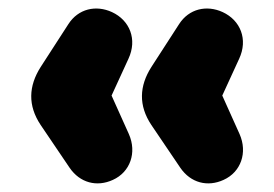

<svg xmlns="http://www.w3.org/2000/svg" viewBox="-20 -488 634 444"><path d="M241 -72C281 -90 297 -135 278 -178L238 -267L277 -352C298 -397 280 -441 239 -460C202 -477 161 -468 138 -432L74 -333C46 -289 44 -244 74 -199L141 -100C165 -65 204 -55 241 -72ZM497 -72C537 -90 553 -135 534 -178L494 -267L533 -352C554 -397 536 -441 495 -460C458 -477 417 -468 394 -432L330 -333C302 -289 300 -244 330 -199L397 -100C421 -65 460 -55 497 -72Z"/></svg>

Font: SN Pro Black
Style: Regular
Weight: 900
Designer: Tobias Whetton
Foundry: Supernotes
Version: Version 1.001;Glyphs 3.2 (3249)